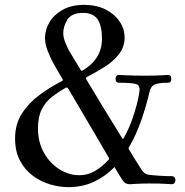

<svg xmlns="http://www.w3.org/2000/svg" viewBox="-20 -757 759 789"><path d="M260 12Q225 12 187 1Q149 -10 116 -34Q83 -58 62.5 -96Q42 -134 42 -188Q42 -247 70 -290.5Q98 -334 142 -366.5Q186 -399 233 -423Q241 -427 237 -432Q221 -459 210 -478.5Q199 -498 196 -503Q186 -522 175.5 -549Q165 -576 165 -601Q165 -635 183.5 -666Q202 -697 238 -717Q274 -737 326 -737Q376 -737 413 -718.5Q450 -700 471 -669.5Q492 -639 492 -602Q492 -564 469 -534.5Q446 -505 410.5 -482.5Q375 -460 336 -440Q331 -437 334 -432Q367 -377 407 -311Q447 -245 482 -189Q484 -183 488 -189Q508 -224 521.5 -261.5Q535 -299 543 -331Q551 -363 553 -382Q557 -406 539 -411.5Q521 -417 468 -417Q455 -417 455 -433Q455 -449 468 -449Q479 -449 503.5 -447.5Q528 -446 577 -446Q623 -446 642 -447.5Q661 -449 670 -449Q684 -449 684 -433Q684 -417 670 -417Q632 -417 615.5 -409.5Q599 -402 594 -378Q582 -326 561.5 -265.5Q541 -205 510 -152Q507 -147 510 -143Q530 -109 545 -86Q560 -63 562 -59Q574 -41 590 -39Q604 -37 632 -35Q660 -33 687 -33Q693 -33 697 -28Q701 -23 701 -16Q701 -10 697 -5Q693 0 687 0Q677 0 660 -1.5Q643 -3 593 -3Q561 -3 541 -1.5Q521 0 513 0Q503 0 496 -4Q489 -8 482 -19Q481 -21 472.5 -34Q464 -47 453 -66Q451 -73 447 -67Q411 -31 365 -9.5Q319 12 260 12ZM306 -37Q341 -37 370.5 -54.5Q400 -72 425 -99Q430 -104 427 -109Q404 -149 374.5 -199Q345 -249 315 -300Q285 -351 259 -395Q256 -399 250 -396Q219 -379 193 -358.5Q167 -338 151.5 -307.5Q136 -277 136 -230Q136 -173 160.5 -129.5Q185 -86 224 -61.5Q263 -37 306 -37ZM319 -467Q399 -514 399 -598Q399 -651 381 -677.5Q363 -704 321 -704Q275 -704 257.5 -677Q240 -650 240 -620Q240 -603 248.5 -582Q257 -561 263 -550Q265 -547 279 -523.5Q293 -500 312 -469Q315 -464 319 -467Z"/></svg>

Font: Zen Old Mincho
Style: Regular
Weight: 400
Designer: Yoshimichi Ohira
Foundry: Positype
Version: Version 1.001